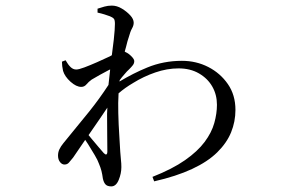

<svg xmlns="http://www.w3.org/2000/svg" viewBox="-20 -602 1040 685"><path d="M307 -318Q296 -310 288.5 -301Q281 -292 270 -292Q252 -292 231.5 -310.5Q211 -329 205 -349Q203 -358 202 -366Q201 -374 201 -382L214 -387Q223 -371 232 -362.5Q241 -354 252 -354Q261 -354 281 -361.5Q301 -369 326 -380Q351 -391 372 -401Q375 -403 379 -405Q383 -435 386 -461Q390 -498 390 -517Q390 -531 386 -535.5Q382 -540 372 -544Q364 -547 353 -550.5Q342 -554 328 -557V-571Q340 -575 352.5 -578.5Q365 -582 379 -582Q397 -582 414.5 -571.5Q432 -561 444.5 -547.5Q457 -534 457 -521Q457 -511 451 -500.5Q445 -490 439 -468Q435 -457 430 -436Q428 -427 425 -418Q426 -417 428 -416Q438 -412 448.5 -401.5Q459 -391 459 -384Q459 -376 454 -369.5Q449 -363 441 -355Q433 -348 424 -337Q415 -327 407 -316Q407 -313 406 -311Q456 -341 505 -361Q563 -385 629 -385Q680 -385 723 -363Q766 -341 793 -302Q820 -263 820 -210Q820 -168 804.5 -130Q789 -92 755 -58.5Q721 -25 665 1Q609 27 530 45L524 29Q595 1 640 -30.5Q685 -62 710 -95.5Q735 -129 744.5 -163Q754 -197 754 -228Q754 -264 737.5 -293Q721 -322 690 -340Q659 -358 617 -358Q576 -358 534 -343.5Q492 -329 455 -306Q426 -289 403 -269Q401 -235 402 -199Q403 -157 405.5 -120.5Q408 -84 409 -61Q410 -44 411.5 -31.5Q413 -19 413 -6Q413 17 403.5 40Q394 63 377 63Q363 63 356.5 56Q350 49 347 35Q345 20 342 8Q339 -4 333 -18Q329 -30 318 -48.5Q307 -67 294 -88Q289 -96 284 -103Q261 -69 241 -40Q232 -29 226 -22Q220 -15 210 -15Q201 -15 194 -24Q187 -33 187 -47Q187 -59 192 -69.5Q197 -80 206 -91Q254 -150 299 -205Q335 -250 367 -299Q370 -327 373 -354Q372 -354 370 -353Q353 -344 336.5 -335Q320 -326 307 -318ZM296 -120Q300 -115 305 -109Q319 -92 331.5 -77.5Q344 -63 350 -56Q356 -50 359 -51Q363 -52 363 -62Q363 -84 362.5 -119Q362 -154 362 -196Q362 -207 363 -218Q351 -200 338 -181Q317 -150 296 -120Z"/></svg>

Font: Early Summer Mincho
Style: Regular
Weight: 400
Designer: GuiWonder
Version: Version 1.002